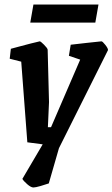

<svg xmlns="http://www.w3.org/2000/svg" viewBox="-20 -647 498 850"><path d="M458 -425 241 9 196 165Q182 170 159.5 176.5Q137 183 128 183Q117 183 100.5 168.5Q84 154 79 145L169 -8L101 -17L74 -374L23 -387L28 -431Q41 -434 69 -442Q91 -448 116.5 -454.5Q142 -461 156 -464Q160 -464 175 -449Q190 -434 191 -427L197 -195L192 -84H206L335 -383L285 -400L293 -449Q319 -452 363 -457Q407 -462 429 -464Q434 -464 446.5 -448Q459 -432 458 -425ZM128 -627H416L402 -547H114Z"/></svg>

Font: Grenze SemiBold
Style: Italic
Weight: 600
Italic angle: -10°
Designer: Renata Polastri
Foundry: Omnibus-Type
Version: Version 1.002; ttfautohint (v1.8)